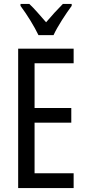

<svg xmlns="http://www.w3.org/2000/svg" viewBox="-20 -963 442 983"><path d="M177 -783H254C275 -829 317 -892 347 -933V-943H302C268 -908 250 -889 216 -849C186 -883 155 -920 130 -943H85V-933C120 -886 156 -827 177 -783ZM357 0V-76H157V-335H345V-410H157V-639H357V-714H73V0Z"/></svg>

Font: Noto Sans Ethiopic ExtCond
Style: Regular
Weight: 400
Width: 2
Designer: Monotype Design Team
Foundry: Monotype Imaging Inc.
Version: Version 2.102